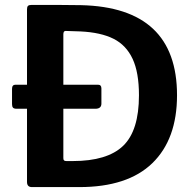

<svg xmlns="http://www.w3.org/2000/svg" viewBox="-20 -762 793 782"><path d="M701 -374C701 -612.7 570.7 -735 310 -741C271.3 -741.7 204.3 -742 109 -742C101.7 -742 96.7 -740.7 94 -738C91.3 -735.3 90 -730.7 90 -724V-417H43C33.7 -417 29 -411.3 29 -400V-338C29 -331.3 30.3 -326.5 33 -323.5C35.7 -320.5 40.7 -319 48 -319H90V-21C90 -7 96.7 0 110 0H303C434.3 0 533.5 -32.5 600.5 -97.5C667.5 -162.5 701 -254.7 701 -374ZM481.5 -168C438.5 -126.7 370 -106 276 -106H251C246.3 -106 243 -106.8 241 -108.5C239 -110.2 238 -113.3 238 -118V-319H368C384.7 -319 393 -326 393 -340V-402C393 -412 388.3 -417 379 -417H238V-622C238 -631.3 241 -636 247 -636L308 -634C363.3 -631.3 408.2 -621.3 442.5 -604C476.8 -586.7 502.7 -559.5 520 -522.5C537.3 -485.5 546 -436 546 -374C546 -278 524.5 -209.3 481.5 -168Z"/></svg>

Font: Libre Franklin SemiBold
Style: Regular
Weight: 600
Designer: Pablo Impallari, Rodrigo Fuenzalida
Foundry: Impallari Type
Version: Version 1.002; ttfautohint (v1.5)